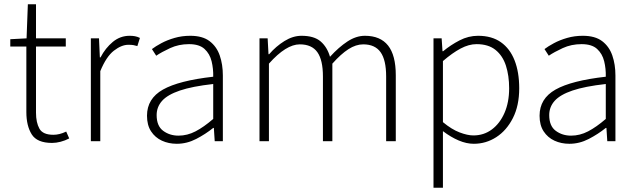

<svg xmlns="http://www.w3.org/2000/svg" viewBox="-20 -659 2971 896"><path d="M223 8Q153 8 128 -32Q103 -72 103 -136V-442H28V-476L104 -480L110 -639H148V-480H287V-442H148V-133Q148 -87 164 -58.5Q180 -30 229 -30Q243 -30 257.5 -33.5Q272 -37 289 -45L303 -13Q284 -3 263 2.5Q242 8 223 8Z M404 0V-480H442L446 -391H449Q472 -435 506.5 -463.5Q541 -492 585 -492Q598 -492 609.5 -490Q621 -488 633 -482L621 -444Q611 -447 602.5 -448.5Q594 -450 579 -450Q547 -450 511.5 -422.5Q476 -395 448 -327V0Z M805 12Q767 12 735.5 -2.5Q704 -17 685 -46Q666 -75 666 -119Q666 -199 740.5 -241Q815 -283 975 -301Q976 -338 967.5 -373Q959 -408 934.5 -430.5Q910 -453 862 -453Q814 -453 774 -434.5Q734 -416 709 -399L689 -430Q706 -443 733 -457.5Q760 -472 794.5 -482Q829 -492 868 -492Q925 -492 958 -467Q991 -442 1005.5 -400Q1020 -358 1020 -307V0H982L978 -62H975Q939 -33 895.5 -10.5Q852 12 805 12ZM813 -26Q854 -26 892.5 -46Q931 -66 975 -104V-267Q877 -256 819.5 -236.5Q762 -217 736.5 -188.5Q711 -160 711 -122Q711 -71 741.5 -48.5Q772 -26 813 -26Z M1191 0V-480H1229L1233 -406H1236Q1268 -443 1307.5 -467.5Q1347 -492 1387 -492Q1446 -492 1476.5 -465.5Q1507 -439 1520 -394Q1561 -439 1601.5 -465.5Q1642 -492 1683 -492Q1755 -492 1791 -446.5Q1827 -401 1827 -308V0H1782V-302Q1782 -379 1756 -415.5Q1730 -452 1675 -452Q1641 -452 1606 -429.5Q1571 -407 1531 -362V0H1487V-302Q1487 -379 1461 -415.5Q1435 -452 1379 -452Q1315 -452 1235 -362V0Z M2003 217V-480H2041L2045 -420H2048Q2083 -449 2124.5 -470.5Q2166 -492 2211 -492Q2275 -492 2317.5 -462Q2360 -432 2381.5 -377Q2403 -322 2403 -247Q2403 -166 2373.5 -108Q2344 -50 2296 -19Q2248 12 2191 12Q2157 12 2120.5 -3.5Q2084 -19 2047 -47V42V217ZM2189 -27Q2238 -27 2275.5 -55Q2313 -83 2334.5 -132.5Q2356 -182 2356 -247Q2356 -306 2341 -352.5Q2326 -399 2292.5 -426Q2259 -453 2204 -453Q2168 -453 2129.5 -432.5Q2091 -412 2047 -374V-89Q2088 -55 2125 -41Q2162 -27 2189 -27Z M2637 12Q2599 12 2567.5 -2.5Q2536 -17 2517 -46Q2498 -75 2498 -119Q2498 -199 2572.5 -241Q2647 -283 2807 -301Q2808 -338 2799.5 -373Q2791 -408 2766.5 -430.5Q2742 -453 2694 -453Q2646 -453 2606 -434.5Q2566 -416 2541 -399L2521 -430Q2538 -443 2565 -457.5Q2592 -472 2626.5 -482Q2661 -492 2700 -492Q2757 -492 2790 -467Q2823 -442 2837.5 -400Q2852 -358 2852 -307V0H2814L2810 -62H2807Q2771 -33 2727.5 -10.5Q2684 12 2637 12ZM2645 -26Q2686 -26 2724.5 -46Q2763 -66 2807 -104V-267Q2709 -256 2651.5 -236.5Q2594 -217 2568.5 -188.5Q2543 -160 2543 -122Q2543 -71 2573.5 -48.5Q2604 -26 2645 -26Z"/></svg>

Font: Mada Light
Style: Regular
Weight: 300
Designer: Khaled Hosny
Version: Version 1.5